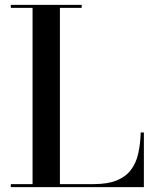

<svg xmlns="http://www.w3.org/2000/svg" viewBox="-20 -770 639 790"><path d="M24.5 0V-12.5H114V-737.5H24.5V-750H316V-737.5H226.5V-12.5H365.5Q423.5 -12.5 460.5 -27.8Q497.5 -43 518.8 -71Q540 -99 548.8 -138.2Q557.5 -177.5 559 -225H572V0Z"/></svg>

Font: Bodoni Moda 18pt Medium
Style: Regular
Weight: 500
Designer: Owen Earl
Foundry: indestructible type
Version: Version 2.004